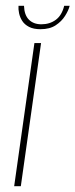

<svg xmlns="http://www.w3.org/2000/svg" viewBox="-20 -644 261 664"><path d="M29 0 99 -495H122L52 0ZM120 -543Q96 -543 80.5 -551Q65 -559 57 -571.5Q49 -584 46 -598Q43 -612 44 -624H63Q64 -592 80 -576Q96 -560 123 -560Q152 -560 173 -575.5Q194 -591 202 -624H221Q217 -608 205 -589Q193 -570 172.5 -556.5Q152 -543 120 -543Z"/></svg>

Font: Alumni Sans SC Thin
Style: Italic
Weight: 100
Italic angle: -8°
Designer: Robert E. Leuschke
Foundry: Robert E. Leuschke
Version: Version 1.016